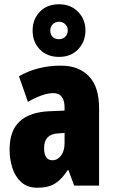

<svg xmlns="http://www.w3.org/2000/svg" viewBox="-20 -871 534 901"><path d="M266 -563Q349 -563 397 -513.5Q445 -464 445 -363V0H328L301 -73H298Q271 -31 239.5 -10.5Q208 10 156 10Q109 10 80 -16Q51 -42 38 -83Q25 -124 25 -169Q25 -258 72.5 -301.5Q120 -345 211 -349L283 -352V-366Q283 -434 230 -434Q183 -434 111 -393L69 -513Q110 -537 159.5 -550Q209 -563 266 -563ZM253 -245Q187 -242 187 -176Q187 -119 226 -119Q250 -119 266.5 -141Q283 -163 283 -198V-247ZM257 -604Q201 -604 167 -639Q133 -674 133 -727Q133 -781 167 -816Q201 -851 257 -851Q312 -851 346.5 -815.5Q381 -780 381 -728Q381 -676 347 -640Q313 -604 257 -604ZM257 -687Q274 -687 286 -698.5Q298 -710 298 -728Q298 -746 286 -757.5Q274 -769 257 -769Q240 -769 228 -757.5Q216 -746 216 -728Q216 -710 226.5 -698.5Q237 -687 257 -687Z"/></svg>

Font: Noto Sans Kannada ExtraCondensed Black
Style: Regular
Weight: 900
Width: 2
Designer: Jelle Bosma - Monotype Design Team
Foundry: Monotype Imaging Inc.
Version: Version 2.005; ttfautohint (v1.8.4.7-5d5b)